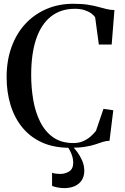

<svg xmlns="http://www.w3.org/2000/svg" viewBox="-20 -772 660 1016"><path d="M348 10Q264.5 10 202.2 -18.2Q140 -46.5 98.2 -97.5Q56.5 -148.5 35.8 -216.5Q15 -284.5 15 -364Q15 -451 40.8 -522.5Q66.5 -594 113.5 -645Q160.5 -696 225.2 -724Q290 -752 367.5 -752Q413 -752 445.2 -747Q477.5 -742 501.2 -735.2Q525 -728.5 545 -723.8Q565 -719 585.5 -719L571 -536.5H503L483.5 -680.5Q477 -691 462.8 -701.2Q448.5 -711.5 427 -718.5Q405.5 -725.5 376 -725.5Q301.5 -725.5 249.8 -684.8Q198 -644 171.5 -566Q145 -488 145 -375Q145 -307 156 -242.8Q167 -178.5 192.8 -127Q218.5 -75.5 261.5 -45.2Q304.5 -15 368.5 -15Q398.5 -15 421.8 -25.8Q445 -36.5 461.5 -51.5Q478 -66.5 488 -80L527.5 -196L579.5 -188.5L559.5 -27Q540 -26.5 523 -20.8Q506 -15 484.2 -7.8Q462.5 -0.5 430.2 4.8Q398 10 348 10ZM319 223.5Q304.5 223.5 286 220.2Q267.5 217 255.5 211.5V142.5Q265 145.5 276.8 147Q288.5 148.5 297 148.5Q325 148.5 346.2 135Q367.5 121.5 367.5 88.5Q367.5 72.5 362.8 56.2Q358 40 350.2 25Q342.5 10 333 -1L348 -6L359.5 -1Q372.5 10.5 388 31.2Q403.5 52 414.8 77.8Q426 103.5 426 132Q426 161 412.8 181.5Q399.5 202 375.5 212.8Q351.5 223.5 319 223.5Z"/></svg>

Font: Merriweather 144pt Medium
Style: Regular
Weight: 500
Version: Version 2.100